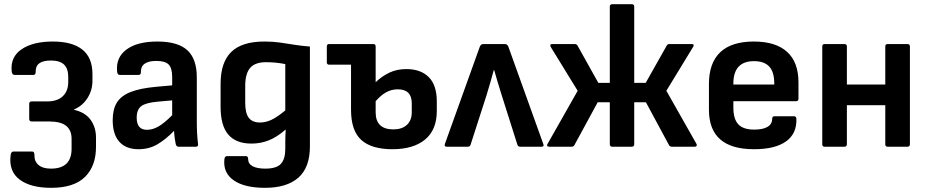

<svg xmlns="http://www.w3.org/2000/svg" viewBox="-20 -703 4443 920"><path d="M225 197Q126 197 73.5 157Q21 117 31 40Q33 23 45 23H134Q145 23 145 39Q144 70 164.5 87.5Q185 105 224 105Q323 105 323 10V-38Q323 -79 297 -100Q271 -121 214 -121H132Q120 -121 120 -133V-206Q120 -217 132 -217H205Q255 -217 281 -242Q307 -267 307 -310V-334Q307 -374 287 -393.5Q267 -413 224 -413Q149 -413 151 -359Q151 -344 140 -344H50Q38 -344 36 -361Q29 -430 83.5 -467Q138 -504 233 -504Q326 -504 374.5 -465.5Q423 -427 423 -348V-316Q423 -271 399.5 -233.5Q376 -196 334 -178V-177Q388 -165 414 -129Q440 -93 440 -43V1Q440 93 387 145Q334 197 225 197Z M644 12Q584 12 552 -23.5Q520 -59 520 -127Q520 -179 540 -211.5Q560 -244 605.5 -262Q651 -280 727 -287L805 -294V-334Q805 -377 788 -394Q771 -411 729 -411Q653 -411 655 -356Q655 -344 644 -344H554Q542 -344 541 -362Q535 -428 586.5 -466Q638 -504 734 -504Q832 -504 877.5 -462.5Q923 -421 923 -332V-124Q923 -91 924.5 -63.5Q926 -36 929 -13Q931 0 918 0H835Q825 0 822 -13Q820 -21 817.5 -39Q815 -57 814 -76Q772 -33 732.5 -10.5Q693 12 644 12ZM635 -139Q635 -81 684 -81Q711 -81 738.5 -96.5Q766 -112 805 -151V-222L737 -216Q679 -211 657 -194.5Q635 -178 635 -139Z M1250 197Q1152 197 1100.5 161.5Q1049 126 1055 62Q1056 45 1068 45H1158Q1169 45 1169 59Q1169 82 1190.5 93.5Q1212 105 1251 105Q1305 105 1326 82Q1347 59 1347 11V-20Q1347 -35 1347.5 -50.5Q1348 -66 1349 -81H1347Q1307 -46 1268 -30.5Q1229 -15 1185 -15Q1111 -15 1074 -58Q1037 -101 1037 -191V-301Q1037 -404 1088 -454Q1139 -504 1247 -504Q1288 -504 1322.5 -499Q1357 -494 1391 -488.5Q1425 -483 1465 -480V-2Q1465 100 1409.5 148.5Q1354 197 1250 197ZM1226 -116Q1254 -116 1282 -129.5Q1310 -143 1347 -174V-396Q1301 -405 1255 -405Q1202 -405 1178.5 -377.5Q1155 -350 1155 -291V-211Q1155 -161 1172 -138.5Q1189 -116 1226 -116Z M1860 12Q1760 12 1711 -32.5Q1662 -77 1662 -177V-393H1557Q1546 -393 1546 -405V-480Q1546 -492 1557 -492H1769Q1780 -492 1780 -480V-309Q1810 -338 1846 -355Q1882 -372 1927 -372Q1996 -372 2034.5 -333.5Q2073 -295 2073 -217V-171Q2073 -81 2017 -34.5Q1961 12 1860 12ZM1780 -165Q1780 -83 1865 -83Q1906 -83 1929.5 -104.5Q1953 -126 1953 -165V-208Q1953 -275 1886 -275Q1855 -275 1829 -260Q1803 -245 1780 -218Z M2121 0Q2107 0 2112 -14L2279 -479Q2284 -492 2296 -492H2399Q2411 -492 2416 -479L2583 -14Q2589 0 2575 0H2472Q2462 0 2459 -10L2383 -250Q2374 -280 2365 -308.5Q2356 -337 2348 -367H2346Q2338 -336 2329.5 -308Q2321 -280 2312 -249L2235 -10Q2232 0 2222 0Z M2611 0Q2604 0 2602 -4.5Q2600 -9 2604 -14L2748 -268L2619 -478Q2616 -484 2617.5 -488Q2619 -492 2626 -492H2733Q2743 -492 2747 -485L2847 -306H2902V-671Q2902 -683 2914 -683H3007Q3019 -683 3019 -671V-306H3074L3175 -485Q3178 -492 3189 -492H3294Q3302 -492 3303.5 -488Q3305 -484 3301 -478L3173 -268L3317 -14Q3320 -9 3318 -4.5Q3316 0 3309 0H3200Q3190 0 3186 -7L3075 -213H3019V-12Q3019 0 3007 0H2914Q2902 0 2902 -12V-213H2844L2732 -7Q2728 0 2718 0Z M3593 12Q3377 12 3377 -177V-301Q3377 -401 3431 -452.5Q3485 -504 3592 -504Q3697 -504 3751.5 -454.5Q3806 -405 3806 -308V-230Q3806 -218 3794 -218H3494V-188Q3494 -133 3517.5 -107.5Q3541 -82 3594 -82Q3635 -82 3657.5 -95Q3680 -108 3680 -134Q3680 -146 3692 -146H3784Q3795 -146 3796 -135Q3799 -63 3746.5 -25.5Q3694 12 3593 12ZM3494 -298H3690V-303Q3690 -358 3666 -384Q3642 -410 3593 -410Q3494 -410 3494 -302Z M3931 0Q3920 0 3920 -12V-480Q3920 -492 3931 -492H4026Q4038 -492 4038 -480V-298H4222V-480Q4222 -492 4233 -492H4328Q4340 -492 4340 -480V-12Q4340 0 4328 0H4233Q4222 0 4222 -12V-199H4038V-12Q4038 0 4026 0Z"/></svg>

Font: Sofia Sans
Style: Bold
Weight: 700
Designer: Botio Nikoltchev, Ani Petrova
Foundry: lettersoup
Version: Version 4.100; ttfautohint (v1.8.4.7-5d5b)